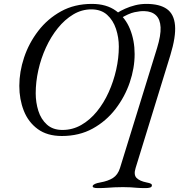

<svg xmlns="http://www.w3.org/2000/svg" viewBox="-20 -683 954 984"><path d="M297 14Q222 14 173.5 -21.5Q125 -57 102 -115.5Q79 -174 79 -243Q79 -315 103.5 -388.5Q128 -462 176 -524.5Q224 -587 293 -625Q362 -663 451 -663Q526 -663 574.5 -627.5Q623 -592 646.5 -533.5Q670 -475 670 -406Q670 -334 645 -260.5Q620 -187 572 -124.5Q524 -62 455 -24Q386 14 297 14ZM300 -17Q352 -17 396.5 -42.5Q441 -68 476.5 -111.5Q512 -155 537 -210.5Q562 -266 575.5 -326Q589 -386 589 -444Q589 -491 574.5 -535Q560 -579 529 -607Q498 -635 448 -635Q399 -635 355.5 -609Q312 -583 276.5 -539Q241 -495 215.5 -439.5Q190 -384 176.5 -323.5Q163 -263 163 -205Q163 -158 176.5 -115Q190 -72 220.5 -44.5Q251 -17 300 -17ZM481 281Q468 281 461 278.5Q454 276 455 270Q459 258 494 252Q534 245 559 229Q584 213 595 178L785 -437Q805 -502 803 -543Q801 -584 779.5 -604.5Q758 -625 720 -626Q700 -627 669.5 -620.5Q639 -614 595 -587L581 -617Q598 -628 621.5 -638.5Q645 -649 672.5 -656Q700 -663 730 -663Q798 -663 835 -637Q872 -611 877 -553Q882 -495 853 -400L675 178Q664 213 680 229Q696 245 731 252Q748 255 754 259Q760 263 758 270Q757 276 748 278.5Q739 281 726 281Q699 281 682 279.5Q665 278 649 277Q633 276 610 276Q585 276 566 277Q547 278 527.5 279.5Q508 281 481 281Z"/></svg>

Font: EB Garamond
Style: Italic
Weight: 400
Italic angle: -17.2°
Designer: Georg Duffner and Octavio Pardo
Foundry: Georg Duffner
Version: Version 1.001